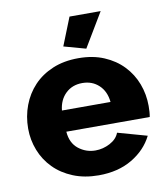

<svg xmlns="http://www.w3.org/2000/svg" viewBox="-83 -800 770 880"><g transform="rotate(-10 302.0 -360.0)"><path d="M23.9 -256.8Q23.9 -314 43 -364.5Q62 -415 97.9 -453.1Q133.8 -491.2 186.3 -513.2Q238.8 -535.2 306.2 -535.2Q373 -535.2 425 -513.2Q477.1 -491.2 512.9 -453.6Q548.8 -416 567.4 -366.9Q585.9 -317.9 585.9 -264.2Q585.9 -250 585 -236.6Q584 -223.1 582 -212.9H193.8Q197.8 -159.7 232.4 -132.3Q267.1 -105 311 -105Q346.2 -105 378.7 -122.1Q411.1 -139.2 421.9 -168L558.1 -129.9Q527.3 -67.9 462.2 -29.1Q397 9.8 306.2 9.8Q240.2 9.8 187.5 -11.7Q134.8 -33.2 98.4 -70.1Q62 -106.9 43 -155.5Q23.9 -204.1 23.9 -256.8ZM190.9 -312H417Q412.1 -361.8 381.1 -390.9Q350.1 -419.9 304.2 -419.9Q257.3 -419.9 226.6 -390.4Q195.8 -360.8 190.9 -312ZM248 -600.1 299.8 -730H444.8L350.1 -571.8Z"/></g></svg>

Font: Raleway ExtraBold
Style: Regular
Weight: 800
Designer: Matt McInerney, Pablo Impallari, Rodrigo Fuenzalida
Foundry: Matt McInerney, Pablo Impallari, Rodrigo Fuenzalida
Version: Version 3.000g; ttfautohint (v1.5) -l 8 -r 28 -G 28 -x 14 -D